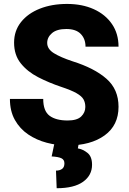

<svg xmlns="http://www.w3.org/2000/svg" viewBox="-20 -741 666 991"><path d="M420.4 -189Q420.4 -211.4 411.1 -228Q401.9 -244.6 375 -260Q348.1 -275.4 294.9 -293Q232.4 -314 177 -342.5Q121.6 -371.1 87.2 -414.1Q52.7 -457 52.7 -521Q52.7 -582 88.4 -627Q124 -671.9 185.8 -696.3Q247.6 -720.7 326.2 -720.7Q404.3 -720.7 464.1 -693.6Q523.9 -666.5 557.9 -616.9Q591.8 -567.4 591.8 -500H421.4Q421.4 -540.5 396.7 -565.9Q372.1 -591.3 322.3 -591.3Q273.4 -591.3 248.5 -570.1Q223.6 -548.8 223.6 -519.5Q223.6 -487.8 258.5 -466.3Q293.5 -444.8 354 -424.8Q467.3 -389.2 529.5 -334.5Q591.8 -279.8 591.8 -189.9Q591.8 -94.2 520 -42.2Q448.2 9.8 329.1 9.8Q274.4 9.8 221.4 -4.2Q168.5 -18.1 125.5 -47.1Q82.5 -76.2 56.9 -121.8Q31.2 -167.5 31.2 -230.5H203.1Q203.1 -168 235.8 -143.6Q268.6 -119.1 329.1 -119.1Q377.9 -119.1 399.2 -139.9Q420.4 -160.6 420.4 -189ZM261.7 -4.9H387.2L381.8 24.9Q409.2 29.8 432.1 48.6Q455.1 67.4 455.1 109.4Q455.1 164.1 408.7 197.3Q362.3 230.5 272.5 230.5L269 139.6Q288.1 139.6 300.3 130.9Q312.5 122.1 312.5 102.1Q312.5 83.5 297.1 75.9Q281.7 68.4 246.6 66.4Z"/></svg>

Font: Vazirmatn UI Black
Style: Regular
Weight: 900
Designer: Saber Rastikerdar
Foundry: Saber Rastikerdar
Version: Version 33.003